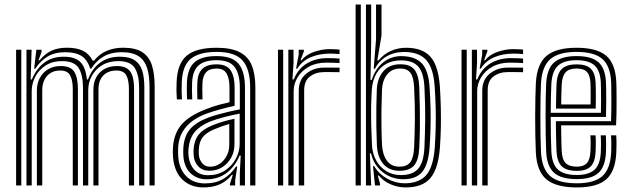

<svg xmlns="http://www.w3.org/2000/svg" viewBox="-20 -820 2781 849"><path d="M641.2 0V-435.2Q641.2 -483.5 630.8 -518.1Q620.2 -552.8 593.5 -571Q566.8 -589.2 517.5 -589.2Q471.5 -589.2 438.6 -570.6Q405.8 -552 383.5 -516.5H378.8Q366.8 -555.8 340.4 -572.5Q314 -589.2 269.2 -589.2Q222.8 -589.2 191 -570.4Q159.2 -551.5 136.2 -516.5H131L140.8 -600H163.5L163.8 -590.5L150.2 -553.5H155.2Q179.2 -582.5 207.6 -595.8Q236 -609 276.2 -609Q319 -609 346.2 -595.9Q373.5 -582.8 389.8 -552H396Q419.5 -581.5 452 -595.2Q484.5 -609 524.5 -609Q580 -609 610.1 -588.8Q640.2 -568.5 652 -530.5Q663.8 -492.5 663.8 -439.5V0ZM51.2 0V-600H74.2V0ZM143 0V-419Q143 -450.8 156 -475.2Q169 -499.8 192.9 -513.9Q216.8 -528 249 -528Q293.2 -528 308.9 -501.9Q324.5 -475.8 324.5 -427.2V0H301.8V-426Q301.8 -465 290.2 -486.6Q278.8 -508.2 245.8 -508.2Q222.2 -508.2 204.5 -497.8Q186.8 -487.2 176.8 -467.8Q166.8 -448.2 166.8 -421.2V0ZM97 0V-600H119.8L115.5 -468.5H120.8Q140.5 -516.2 175.8 -542.9Q211 -569.5 262.5 -569.2Q313.8 -569 336.6 -544.4Q359.5 -519.8 364.2 -468.5H369Q387.5 -517.5 423.8 -543.6Q460 -569.8 510.8 -569.2Q553.2 -569 576.6 -552.9Q600 -536.8 609.1 -506.8Q618.2 -476.8 618.2 -434V0H595.2V-431.2Q595.2 -488.2 576.1 -519Q557 -549.8 503 -549.8Q461.5 -549.8 431.8 -531.8Q402 -513.8 386.1 -484.6Q370.2 -455.5 370.2 -421.5V0H347V-431.2Q347 -488.2 327.9 -519Q308.8 -549.8 254.5 -549.8Q211 -549.8 181 -530Q151 -510.2 135.6 -480Q120.2 -449.8 120.2 -417.2V0ZM393 0V-423.2Q393 -455.5 406 -479Q419 -502.5 442.4 -515.2Q465.8 -528 497.5 -528Q527 -528 543.2 -516.4Q559.5 -504.8 566.1 -482.2Q572.8 -459.8 572.8 -427.2V0H550V-426Q550 -465.8 538.4 -487Q526.8 -508.2 494.2 -508.2Q471 -508.2 453.1 -498.6Q435.2 -489 425.4 -470.6Q415.5 -452.2 415.5 -425.5V0Z M1086.2 0V-432.5Q1086.2 -513.5 1053.1 -552Q1020 -590.5 937.8 -590.5Q861.8 -590.5 824.2 -560.5Q786.8 -530.5 783.8 -457Q783 -438 783.1 -419Q783.2 -400 784.5 -380.5H762Q760.5 -401.8 760.2 -419.2Q760 -436.8 761 -458Q764.2 -539.2 805.9 -574Q847.5 -608.8 937.8 -608.8Q1001.8 -608.8 1039.2 -589.6Q1076.8 -570.5 1093 -531.5Q1109.2 -492.5 1109.2 -432.5V0ZM900.5 -45.2Q942.8 -45.2 974 -65.5Q1005.2 -85.8 1022.5 -117.5Q1039.8 -149.2 1039.8 -183.2V-317.5Q1007.5 -311.8 970.5 -302Q933.5 -292.2 909 -282.5Q863.2 -263.5 840.8 -236.1Q818.2 -208.8 813.5 -162.8Q812.8 -154.2 812.9 -145.5Q813 -136.8 813.8 -129Q818.5 -91.5 840.4 -68.4Q862.2 -45.2 900.5 -45.2ZM905.8 -65Q875.2 -65 857.2 -84Q839.2 -103 836.5 -131.2Q835.8 -139.5 835.8 -147.1Q835.8 -154.8 836.2 -161.8Q839.5 -201.5 858.8 -225Q878 -248.5 916.8 -264.8Q942.2 -275.2 965.5 -282.1Q988.8 -289 1016.8 -294.8V-181.2Q1016.8 -149.8 1002.4 -123.2Q988 -96.8 963.1 -80.9Q938.2 -65 905.8 -65ZM908.8 -82.8Q932.2 -82.8 951.5 -95.8Q970.8 -108.8 982.2 -130.6Q993.8 -152.5 993.8 -179.2V-271.8Q976.8 -267 959.9 -261Q943 -255 924.5 -247.2Q891 -232.5 876 -212.9Q861 -193.2 859.2 -160.8Q858.8 -152.2 858.9 -145.6Q859 -139 859.5 -133Q861.5 -113.8 874.2 -98.2Q887 -82.8 908.8 -82.8ZM880 8.8Q823.2 8.8 787.1 -25.5Q751 -59.8 745.2 -123.8Q744.2 -136 744.2 -147.4Q744.2 -158.8 745 -170.8Q749.8 -231 782.6 -269.1Q815.5 -307.2 885.8 -335.2Q902.2 -342 918.2 -347.4Q934.2 -352.8 952.8 -357.8Q971.2 -362.8 994.8 -368V-432.5Q994.8 -472 982.2 -494.5Q969.8 -517 937.8 -517Q906 -517 891.2 -500.2Q876.5 -483.5 875.2 -452.5Q874.8 -443.2 874.6 -422.5Q874.5 -401.8 875.5 -380.5H852.8Q851.8 -402.8 851.9 -422.1Q852 -441.5 852.5 -454.5Q854 -495 874.4 -515.2Q894.8 -535.5 937.8 -535.5Q983 -535.5 1000.2 -508.5Q1017.5 -481.5 1017.5 -432.5V-352.2Q985.2 -345 952.5 -336.1Q919.8 -327.2 893.8 -317.8Q834.2 -295.8 802.5 -258.5Q770.8 -221.2 767.8 -168.8Q767.5 -159 767.4 -147.5Q767.2 -136 768.2 -125.8Q772.5 -72.5 803.6 -40.8Q834.8 -9 886.8 -9Q933.5 -9 967.2 -28.8Q1001 -48.5 1023.8 -83.8H1029L1019.8 -21.8V0H997L996.8 -7L1009.5 -47H1005.2Q981.5 -17.8 950.9 -4.5Q920.2 8.8 880 8.8ZM1040.5 0.2V-58.2L1044.5 -132H1039.2Q1019.8 -83.8 982.1 -55.4Q944.5 -27 893 -27.2Q850.2 -27.5 822.6 -54.1Q795 -80.8 791 -127.2Q790.2 -136.5 790.2 -147Q790.2 -157.5 790.8 -166.8Q794.5 -219.5 821.1 -249.8Q847.8 -280 901.5 -300.2Q918 -306.5 942 -313.2Q966 -320 992 -326.1Q1018 -332.2 1040.5 -336.2V-432.5Q1040.5 -491.8 1018.1 -522.8Q995.8 -553.8 937.8 -553.8Q884.5 -553.8 858.1 -530.8Q831.8 -507.8 829.5 -455Q829 -440.2 828.9 -420.6Q828.8 -401 830 -380.5H807.2Q806 -401 806 -420.6Q806 -440.2 806.5 -455.5Q809.2 -517 840 -544.5Q870.8 -572 937.8 -572Q1007.5 -572 1035.4 -537.5Q1063.2 -503 1063.2 -432.5V0.2Z M1255 0V-600H1277.8L1278 -542L1273.2 -468.5H1278.8Q1298.2 -516.5 1337.4 -539.8Q1376.5 -563 1427.2 -563Q1440.5 -563 1457.8 -562.4Q1475 -561.8 1481.5 -561V-541.2Q1473 -542 1454.6 -542.5Q1436.2 -543 1422.5 -543Q1378 -543 1345.8 -525Q1313.5 -507 1296 -478.2Q1278.5 -449.5 1278.5 -417.2V0ZM1209.2 0V-600H1232.2V0ZM1301 0V-419Q1301 -467.2 1334 -494.1Q1367 -521 1412.8 -521Q1429.2 -521 1448.2 -521Q1467.2 -521 1481.5 -520.8V-500.8Q1467.5 -501.2 1447.9 -501.2Q1428.2 -501.2 1412.8 -501.2Q1376.8 -501.2 1350.9 -482Q1325 -462.8 1325 -421.2V0ZM1289.2 -516.5 1300.8 -578.5V-600H1323.5L1323.8 -593.2L1309 -553.5H1313.2Q1332.5 -578 1368.1 -590.4Q1403.8 -602.8 1438 -602.8Q1446.5 -602.8 1459.4 -602.2Q1472.2 -601.8 1481.5 -600.8V-581Q1474 -581.8 1461.8 -582.4Q1449.5 -583 1439 -583Q1392.2 -583 1354.6 -567.2Q1317 -551.5 1294.2 -516.5Z M1552.5 0V-800H1575.5V0ZM1598.2 0V-800H1621.2V-631.2L1618.2 -466.2H1623.5Q1640 -517 1675.4 -544.9Q1710.8 -572.8 1757.8 -571.8Q1817.8 -570.5 1846.2 -538.8Q1874.8 -507 1879.5 -435.2Q1882.8 -387 1883.8 -343.1Q1884.8 -299.2 1883.8 -256.1Q1882.8 -213 1879.5 -167Q1874 -93 1847.2 -60.2Q1820.5 -27.5 1763.8 -27.5Q1711.2 -27.5 1671.8 -59Q1632.2 -90.5 1620.8 -141.8H1615.5L1621.2 0ZM1752.8 -45.8Q1804 -45.8 1828.8 -73.4Q1853.5 -101 1856.8 -168.5Q1859.5 -229.2 1860.1 -291Q1860.8 -352.8 1856.8 -435Q1853.5 -498.2 1829.5 -525.6Q1805.5 -553 1753.5 -553Q1716 -553 1688.1 -537.8Q1660.2 -522.5 1643.9 -493.9Q1627.5 -465.2 1624.2 -425.2Q1621.8 -389.5 1621.1 -347.8Q1620.5 -306 1621.6 -262.5Q1622.8 -219 1624.8 -178Q1627 -139.8 1643.8 -109.9Q1660.5 -80 1688.6 -62.9Q1716.8 -45.8 1752.8 -45.8ZM1746.8 -64.8Q1700 -64.8 1674.5 -95.4Q1649 -126 1646.5 -178Q1644.8 -218 1644.1 -261.5Q1643.5 -305 1644.1 -347.1Q1644.8 -389.2 1646.2 -425Q1649 -475 1675.6 -505.4Q1702.2 -535.8 1750.5 -535.8Q1794.5 -535.8 1813.1 -511.4Q1831.8 -487 1834 -435Q1835.8 -385.8 1836.5 -342.6Q1837.2 -299.5 1836.8 -257.2Q1836.2 -215 1834 -167.8Q1831.5 -111.8 1810.9 -88.2Q1790.2 -64.8 1746.8 -64.8ZM1746.8 -83Q1778.8 -83 1793.9 -102.4Q1809 -121.8 1811.2 -168Q1813.8 -226.8 1814.5 -289.6Q1815.2 -352.5 1811.2 -434.5Q1809 -479.8 1794.5 -498.4Q1780 -517 1750.5 -517Q1713 -517 1692.2 -491.2Q1671.5 -465.5 1669.2 -424.8Q1667.5 -386.8 1666.9 -342.5Q1666.2 -298.2 1666.9 -255.5Q1667.5 -212.8 1669.2 -178.5Q1671.8 -135.8 1691 -109.4Q1710.2 -83 1746.8 -83ZM1774.5 8.8Q1739.2 8.8 1707.2 -5Q1675.2 -18.8 1655.5 -43.5H1650.8L1660.2 -7.8V0H1638.2L1629.2 -85.5H1634.5Q1654.8 -51 1691.8 -30.2Q1728.8 -9.5 1769.5 -9.5Q1832 -9.5 1864 -45Q1896 -80.5 1902.5 -167.8Q1905.5 -210.8 1906.5 -254.2Q1907.5 -297.8 1906.5 -343Q1905.5 -388.2 1902.2 -435.8Q1896.5 -520.8 1864 -555.5Q1831.5 -590.2 1767 -590.2Q1723 -590.2 1689.6 -570.8Q1656.2 -551.2 1638 -516H1632.5L1642.8 -646.2V-800H1667V-663L1648.5 -552.8H1654Q1676.2 -580.5 1707.9 -594.6Q1739.5 -608.8 1775.8 -608.8Q1848.2 -608.8 1883.5 -568.9Q1918.8 -529 1925.2 -435.5Q1928.2 -387.8 1929.2 -343.8Q1930.2 -299.8 1929.4 -256.2Q1928.5 -212.8 1925.2 -166.8Q1918 -73.2 1882.9 -32.2Q1847.8 8.8 1774.5 8.8Z M2066.5 0V-600H2089.2L2089.5 -542L2084.8 -468.5H2090.2Q2109.8 -516.5 2148.9 -539.8Q2188 -563 2238.8 -563Q2252 -563 2269.2 -562.4Q2286.5 -561.8 2293 -561V-541.2Q2284.5 -542 2266.1 -542.5Q2247.8 -543 2234 -543Q2189.5 -543 2157.2 -525Q2125 -507 2107.5 -478.2Q2090 -449.5 2090 -417.2V0ZM2020.8 0V-600H2043.8V0ZM2112.5 0V-419Q2112.5 -467.2 2145.5 -494.1Q2178.5 -521 2224.2 -521Q2240.8 -521 2259.8 -521Q2278.8 -521 2293 -520.8V-500.8Q2279 -501.2 2259.4 -501.2Q2239.8 -501.2 2224.2 -501.2Q2188.2 -501.2 2162.4 -482Q2136.5 -462.8 2136.5 -421.2V0ZM2100.8 -516.5 2112.2 -578.5V-600H2135L2135.2 -593.2L2120.5 -553.5H2124.8Q2144 -578 2179.6 -590.4Q2215.2 -602.8 2249.5 -602.8Q2258 -602.8 2270.9 -602.2Q2283.8 -601.8 2293 -600.8V-581Q2285.5 -581.8 2273.2 -582.4Q2261 -583 2250.5 -583Q2203.8 -583 2166.1 -567.2Q2128.5 -551.5 2105.8 -516.5Z M2530.8 8.8Q2439.5 8.8 2396.8 -26.5Q2354 -61.8 2349.5 -145Q2347.8 -178.8 2347.1 -220.4Q2346.5 -262 2346.5 -305.1Q2346.5 -348.2 2347.4 -387Q2348.2 -425.8 2349.5 -453.5Q2354.5 -537.8 2397 -573.2Q2439.5 -608.8 2529.2 -608.8Q2618.5 -608.8 2660 -574.1Q2701.5 -539.5 2705.2 -457.2Q2705.8 -449.8 2706 -427.9Q2706.2 -406 2706.4 -377.1Q2706.5 -348.2 2706 -318.6Q2705.5 -289 2704.2 -265.8H2461.2Q2461.5 -243.5 2461.8 -224Q2462 -204.5 2462.5 -186.8Q2463 -169 2463.8 -152.2Q2465.5 -115 2481.1 -99Q2496.8 -83 2530.8 -83Q2560 -83 2574.5 -98.2Q2589 -113.5 2591 -150.5Q2591.8 -165.5 2591.8 -184.9Q2591.8 -204.2 2590.5 -221.5H2613.5Q2614.8 -203.2 2614.6 -183.2Q2614.5 -163.2 2613.8 -149.5Q2611.5 -104 2592.1 -84.2Q2572.8 -64.5 2530.8 -64.5Q2485 -64.5 2464.1 -84.6Q2443.2 -104.8 2440.8 -151Q2440 -171.2 2439.4 -193.4Q2438.8 -215.5 2438.5 -238.5Q2438.2 -261.5 2438 -284.2H2682Q2683 -308.8 2683.2 -335.6Q2683.5 -362.5 2683.4 -387.2Q2683.2 -412 2683 -430.5Q2682.8 -449 2682.5 -456.2Q2679 -528.2 2643.5 -559.4Q2608 -590.5 2529.2 -590.5Q2451.2 -590.5 2413.9 -558.8Q2376.5 -527 2372.2 -451.8Q2371 -427 2370.2 -389.1Q2369.5 -351.2 2369.5 -307.9Q2369.5 -264.5 2370.1 -222.5Q2370.8 -180.5 2372.2 -147.2Q2376 -74.2 2412.4 -41.9Q2448.8 -9.5 2530.8 -9.5Q2608 -9.5 2643.5 -41.2Q2679 -73 2682.5 -146.2Q2683 -156.8 2683.1 -169.9Q2683.2 -183 2683 -196.6Q2682.8 -210.2 2681.8 -221.5H2704.8Q2706.2 -204.5 2706.1 -183.2Q2706 -162 2705.2 -145.5Q2701.5 -62.8 2660.9 -27Q2620.2 8.8 2530.8 8.8ZM2530.8 -28Q2461.2 -28 2429.9 -56.1Q2398.5 -84.2 2395.2 -148Q2393.8 -178.8 2393.1 -219.5Q2392.5 -260.2 2392.5 -303.4Q2392.5 -346.5 2393.1 -385Q2393.8 -423.5 2395 -449.8Q2398.8 -518.2 2431.6 -545.1Q2464.5 -572 2529.2 -572Q2595.5 -572 2626 -545.2Q2656.5 -518.5 2659.5 -455.8Q2660 -447 2660.4 -422.5Q2660.8 -398 2660.6 -366.1Q2660.5 -334.2 2659.5 -302.8H2415.2Q2415.2 -260.2 2415.9 -220.1Q2416.5 -180 2418 -150.2Q2421 -93.8 2447.4 -70Q2473.8 -46.2 2530.8 -46.2Q2582 -46.2 2607.9 -68.6Q2633.8 -91 2636.8 -147.5Q2637.5 -163 2637.5 -183.1Q2637.5 -203.2 2636.2 -221.5H2659Q2660.2 -203.5 2660.2 -183.5Q2660.2 -163.5 2659.5 -147Q2656.5 -83.2 2626.5 -55.6Q2596.5 -28 2530.8 -28ZM2415.2 -321.2H2637.2Q2637.8 -349 2637.8 -376Q2637.8 -403 2637.5 -424.2Q2637.2 -445.5 2636.8 -454.8Q2634.2 -507.5 2609.2 -530.6Q2584.2 -553.8 2529.2 -553.8Q2474.2 -553.8 2447.8 -529.9Q2421.2 -506 2418 -448.5Q2416.8 -424.8 2416.1 -390.6Q2415.5 -356.5 2415.2 -321.2ZM2438.5 -339.8Q2438.8 -353.8 2439 -373.6Q2439.2 -393.5 2439.8 -413.4Q2440.2 -433.2 2440.8 -447.2Q2443.5 -495.5 2464.6 -515.5Q2485.8 -535.5 2529.2 -535.5Q2572.2 -535.5 2592 -516.5Q2611.8 -497.5 2613.8 -454.2Q2614.2 -445.2 2614.5 -426.9Q2614.8 -408.5 2614.8 -385.6Q2614.8 -362.8 2614.2 -339.8ZM2461.5 -358.2H2591.5Q2591.8 -378.5 2591.8 -398Q2591.8 -417.5 2591.5 -432.2Q2591.2 -447 2591 -452.2Q2589.5 -486.2 2575.5 -501.6Q2561.5 -517 2529.2 -517Q2496 -517 2480.9 -500.1Q2465.8 -483.2 2463.8 -446.2Q2463.2 -432 2462.8 -417.8Q2462.2 -403.5 2462 -388.9Q2461.8 -374.2 2461.5 -358.2Z"/></svg>

Font: Big Shoulders Inline Text Thin
Style: Bold
Weight: 700
Version: Version 2.002